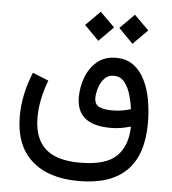

<svg xmlns="http://www.w3.org/2000/svg" viewBox="-55 -632 813 907"><g transform="rotate(5 351.0 -178.0)"><path d="M480 -512.7 548.3 -581.1 617.2 -512.7 548.3 -443.4ZM317.9 -512.7 386.2 -581.1 455.1 -512.7 386.2 -443.4ZM167.5 -235.4Q131.8 -141.1 131.8 -59.1Q131.8 40 184.6 88.9Q237.3 137.7 349.1 137.7Q472.2 137.7 522.9 88.1Q573.7 38.6 575.2 -53.2Q551.3 -46.4 529.3 -42.5Q507.3 -38.6 479 -38.6Q317.9 -38.6 317.9 -170.4Q317.9 -217.8 334.7 -263.7Q351.6 -309.6 387 -340.1Q422.4 -370.6 477.5 -370.6Q526.9 -370.6 560.5 -345.7Q594.2 -320.8 614.7 -278.8Q635.3 -236.8 644.5 -184.3Q653.8 -131.8 653.8 -76.2Q653.8 224.6 352.1 224.6Q206.1 224.6 127 152.3Q47.9 80.1 47.9 -56.6Q47.9 -159.2 91.8 -266.1ZM567.9 -134.8Q564 -168 554 -202.6Q543.9 -237.3 524.9 -261.2Q505.9 -285.2 474.1 -285.2Q446.3 -285.2 429.2 -266.1Q412.1 -247.1 404.1 -220.9Q396 -194.8 396 -173.8Q396 -143.1 417.7 -132.3Q439.5 -121.6 481.9 -121.6Q503.4 -121.6 525.1 -125Q546.9 -128.4 567.9 -134.8Z"/></g></svg>

Font: Vazir WOL-UI
Style: Regular-WOL-UI
Weight: 400
Designer: Saber Rastikerdar
Foundry: Saber Rastikerdar
Version: Version 30.1.0